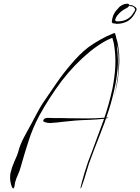

<svg xmlns="http://www.w3.org/2000/svg" viewBox="-20 -970 778 1066"><path d="M63.5 43.9Q59.6 77.1 53.7 76.2Q48.8 75.2 44.9 65.4Q36.1 39.1 36.1 15.6Q36.1 2.9 38.1 -8.8Q45.9 -42 58.6 -70.3Q65.4 -85.9 71.3 -99.6Q78.1 -114.3 81.1 -127Q92.8 -169.9 113.3 -208Q133.8 -247.1 155.3 -285.2Q170.9 -313.5 185.5 -341.8Q200.2 -370.1 217.8 -397.5Q255.9 -453.1 293.9 -508.8Q333 -565.4 377 -616.2Q397.5 -640.6 420.9 -664.1Q443.4 -686.5 469.7 -707Q502 -730.5 537.1 -750Q571.3 -769.5 608.4 -784.2Q611.3 -786.1 615.2 -787.1Q615.2 -787.1 615.2 -787.1Q619.1 -786.1 621.1 -778.3Q623 -768.6 626 -757.8Q628.9 -748 631.8 -737.3Q638.7 -707 641.6 -669.9Q642.6 -651.4 642.6 -633.8Q642.6 -615.2 640.6 -596.7Q636.7 -523.4 622.1 -467.8Q608.4 -412.1 609.4 -412.1Q609.4 -412.1 615.2 -440.4Q622.1 -468.8 627.9 -504.9Q630.9 -525.4 633.8 -544.9Q636.7 -565.4 636.7 -582Q641.6 -677.7 631.8 -710Q622.1 -741.2 624 -741.2Q624 -741.2 626 -736.3Q627 -731.4 629.9 -709Q632.8 -686.5 634.8 -639.6Q636.7 -593.8 623 -512.7Q608.4 -435.5 585 -361.3Q561.5 -287.1 532.2 -214.8Q517.6 -176.8 502.9 -139.6Q488.3 -101.6 474.6 -63.5Q473.6 -60.5 467.8 -42Q462.9 -23.4 455.1 0Q447.3 27.3 438.5 51.8Q430.7 76.2 427.7 76.2Q424.8 75.2 436.5 34.2Q448.2 -7.8 449.2 -10.7Q459 -41 468.8 -71.3Q479.5 -100.6 491.2 -129.9Q523.4 -215.8 554.7 -301.8Q585 -388.7 604.5 -478.5Q617.2 -543.9 620.1 -601.6Q623 -660.2 614.3 -713.9Q613.3 -724.6 610.4 -735.4Q607.4 -746.1 604.5 -756.8Q603.5 -760.7 604.5 -760.7Q605.5 -760.7 602.5 -759.8Q594.7 -755.9 586.9 -752.9Q579.1 -749 572.3 -746.1Q547.9 -733.4 525.4 -717.8Q502 -702.1 480.5 -684.6Q392.6 -612.3 322.3 -520.5Q252.9 -427.7 198.2 -328.1Q162.1 -260.7 138.7 -187.5Q115.2 -115.2 94.7 -42Q88.9 -19.5 79.1 1Q69.3 21.5 63.5 43.9Q63.5 43.9 57.6 13.7Q52.7 -16.6 48.8 -37.1Q48.8 -37.1 63.5 43.9ZM225.6 -309.6Q232.4 -316.4 251 -315.4Q270.5 -314.5 279.3 -314.5Q299.8 -314.5 320.3 -314.5Q340.8 -313.5 362.3 -313.5Q411.1 -312.5 460.9 -312.5Q510.7 -312.5 558.6 -316.4Q569.3 -317.4 574.2 -317.4Q581.1 -317.4 581.1 -316.4Q581.1 -315.4 579.1 -315.4Q570.3 -311.5 559.6 -310.5Q519.5 -306.6 479.5 -304.7Q439.5 -303.7 399.4 -300.8Q364.3 -297.9 330.1 -293.9Q294.9 -289.1 260.7 -287.1Q258.8 -287.1 256.8 -287.1Q243.2 -287.1 228.5 -292Q219.7 -294.9 219.7 -299.8Q219.7 -303.7 225.6 -309.6ZM694.3 -934.6Q693.4 -929.7 673.8 -919.9Q655.3 -911.1 638.7 -892.6Q630.9 -884.8 626 -876Q621.1 -867.2 619.1 -857.4Q619.1 -856.4 623 -853.5Q627.9 -850.6 633.8 -851.6Q655.3 -850.6 676.8 -859.4Q698.2 -868.2 711.9 -885.7Q717.8 -893.6 724.6 -904.3Q731.4 -916 730.5 -918Q726.6 -927.7 720.7 -931.6Q714.8 -935.5 707 -935.5Q677.7 -943.4 687.5 -943.4Q698.2 -943.4 708 -941.4Q716.8 -941.4 730.5 -931.6Q738.3 -925.8 738.3 -918Q738.3 -912.1 733.4 -905.3Q727.5 -891.6 717.8 -878.9Q708 -865.2 693.4 -855.5Q678.7 -845.7 661.1 -841.8Q647.5 -837.9 632.8 -837.9Q628.9 -837.9 624 -837.9Q624 -837.9 622.1 -838.9Q619.1 -838.9 605.5 -840.8Q600.6 -846.7 600.6 -850.6Q600.6 -851.6 600.6 -852.5Q603.5 -856.4 602.5 -862.3Q604.5 -872.1 607.4 -880.9Q611.3 -890.6 616.2 -898.4Q618.2 -904.3 631.8 -918.9Q644.5 -934.6 651.4 -937.5Q666 -948.2 684.6 -949.2Q686.5 -950.2 687.5 -949.2Q702.1 -949.2 694.3 -934.6Z"/></svg>

Font: Margalida Font
Style: Regular
Weight: 400
Designer: Mateu Riera. mateurierasureda@hotmail.com
Version: Version 1.0